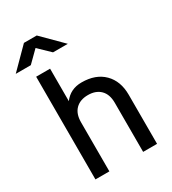

<svg xmlns="http://www.w3.org/2000/svg" viewBox="-235 -1065 1059 1182"><g transform="rotate(-30 294.0 -474.0)"><path d="M88 0V-730H187V-499Q232 -560 312 -560Q412 -560 469 -503Q526 -446 526 -349V0H427V-349Q427 -409 395 -441Q363 -473 307 -473Q251 -473 219 -441Q187 -409 187 -349V0ZM-12 -808 127 -948H218L358 -808H253L173 -885L95 -808Z"/></g></svg>

Font: Tiny Medium
Style: Regular
Weight: 500
Monospace: yes
Designer: Philipp Nurullin, Konstantin Bulenkov
Foundry: JetBrains
Version: Version 2.251; ttfautohint (v1.8.4.7-5d5b)